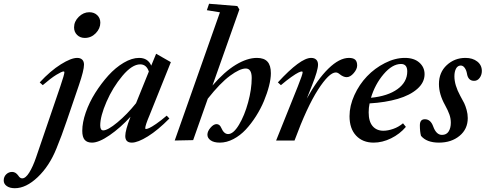

<svg xmlns="http://www.w3.org/2000/svg" viewBox="-172 -745 2575 1018"><path d="M277.8 -543.9Q252.9 -543.9 236.8 -559.8Q220.7 -575.7 220.7 -599.6Q220.7 -631.3 245.6 -655.8Q270.5 -680.2 301.3 -680.2Q327.1 -680.2 343.5 -664.6Q359.9 -648.9 359.9 -624.5Q359.9 -593.8 335.7 -568.8Q311.5 -543.9 277.8 -543.9ZM-93.3 252.9Q-120.1 252.9 -136.2 241.5Q-152.3 230 -152.3 211.9Q-152.3 192.4 -139.2 179.4Q-126 166.5 -107.4 166.5Q-88.9 166.5 -74.7 186.5Q-65.9 200.7 -54.2 200.7Q-36.1 200.7 -16.8 169.7Q2.4 138.7 19 90.3L147.9 -287.1Q169.4 -350.6 169.4 -361.8Q169.4 -366.2 165.5 -366.2Q155.8 -366.2 126.7 -348.4Q97.7 -330.6 54.7 -293.5L38.6 -308.1Q95.7 -369.6 150.4 -403.8Q205.1 -438 237.3 -438Q254.4 -438 263.9 -428.7Q273.4 -419.4 273.4 -402.3Q273.4 -372.1 246.1 -292.5L182.1 -105Q154.3 -22.9 127 43Q89.8 135.3 28.1 194.1Q-33.7 252.9 -93.3 252.9Z M315.9 11.2Q289.6 11.2 276.9 -3.7Q264.2 -18.6 264.2 -51.3Q264.2 -95.2 282.7 -148.7Q301.3 -202.1 332.8 -252.2Q364.3 -302.2 402.3 -344.5Q440.4 -386.7 483.9 -412.4Q527.3 -438 565.4 -438Q612.3 -438 629.9 -397L655.8 -460L733.9 -415.5L621.6 -135.7Q598.1 -80.6 598.1 -65.4Q598.1 -61 601.6 -61Q607.4 -61 619.4 -66.2Q631.3 -71.3 656.2 -88.4Q681.2 -105.5 711.9 -131.8L726.1 -116.7Q665.5 -55.2 612.1 -22Q558.6 11.2 526.9 11.2Q492.2 11.2 492.2 -23.9Q492.2 -54.2 520 -126Q466.3 -67.4 409.4 -28.1Q352.5 11.2 315.9 11.2ZM359.4 -80.1Q359.4 -53.7 375.5 -53.7Q399.4 -53.7 450.7 -96.2Q502 -138.7 549.3 -197.8L617.2 -365.7Q604.5 -403.8 571.3 -403.8Q528.3 -403.8 477.1 -342.8Q425.8 -281.7 392.6 -205.1Q359.4 -128.4 359.4 -80.1Z M754.4 0 994.1 -679.7 924.8 -690.9 936.5 -725.1 1086.4 -712.9 1097.2 -694.8 954.6 -291.5Q1017.6 -364.7 1078.1 -401.4Q1138.7 -438 1189.9 -438Q1228 -438 1246.1 -418.2Q1264.2 -398.4 1264.2 -356.9Q1264.2 -327.6 1254.4 -289.1Q1244.6 -250.5 1227.5 -209.5Q1210.4 -168.5 1185.3 -128.9Q1160.2 -89.4 1131.1 -58.1Q1102.1 -26.9 1065.9 -7.8Q1029.8 11.2 993.7 11.2Q961.9 11.2 944.8 -1Q927.7 -13.2 927.7 -30.8Q927.7 -48.8 944.1 -67.9Q960.4 -86.9 976.1 -86.9Q992.7 -86.9 1001 -67.4Q1015.1 -34.2 1037.6 -34.2Q1065.4 -34.2 1095 -83.3Q1124.5 -132.3 1143.6 -202.4Q1162.6 -272.5 1162.6 -331.5Q1162.6 -381.8 1130.9 -381.8Q1100.1 -381.8 1047.9 -343.5Q995.6 -305.2 929.7 -221.7L852.1 -2Z M1292 0 1407.2 -287.1Q1432.6 -350.6 1432.6 -361.8Q1432.6 -366.2 1428.2 -366.2Q1422.4 -366.2 1409.7 -360.1Q1397 -354 1372.1 -336.4Q1347.2 -318.8 1317.4 -293.5L1301.3 -308.1Q1420.9 -438 1477.5 -438Q1495.1 -438 1504.6 -428.7Q1514.2 -419.4 1514.2 -402.3Q1514.2 -372.1 1482.4 -292.5L1454.6 -222.2Q1511.2 -324.7 1569.3 -381.3Q1627.4 -438 1678.2 -438Q1700.7 -438 1711.2 -428.5Q1721.7 -418.9 1721.7 -397.9Q1721.7 -378.4 1703.4 -357.2Q1685.1 -335.9 1666 -335.9Q1648.4 -335.9 1628.4 -352.1Q1618.2 -360.8 1608.4 -360.8Q1573.2 -360.8 1514.4 -269.8Q1455.6 -178.7 1389.6 0Z M1809.1 11.2Q1751 11.2 1716.1 -25.9Q1681.2 -63 1681.2 -128.9Q1681.2 -184.1 1707 -240.7Q1732.9 -297.4 1773.9 -340.3Q1814.9 -383.3 1868.7 -410.6Q1922.4 -438 1974.6 -438Q2023.4 -438 2051.3 -413.3Q2079.1 -388.7 2079.1 -351.6Q2079.1 -307.6 2040.5 -273.7Q2002 -239.7 1936.8 -220.7Q1871.6 -201.7 1787.6 -196.8Q1782.7 -173.8 1782.7 -149.4Q1782.7 -100.6 1803.7 -76.2Q1824.7 -51.8 1860.8 -51.8Q1884.8 -51.8 1913.3 -61.8Q1941.9 -71.8 1964.8 -91.3L1980 -72.3Q1947.8 -34.2 1901.4 -11.5Q1855 11.2 1809.1 11.2ZM1954.1 -405.8Q1908.2 -405.8 1862.3 -352.1Q1816.4 -298.3 1794.9 -226.6Q1884.3 -235.4 1935.8 -272.7Q1987.3 -310.1 1987.3 -366.2Q1987.3 -405.8 1954.1 -405.8Z M2155.3 11.2Q2089.8 11.2 2060.1 -24.9Q2054.2 -47.4 2054.2 -80.6Q2054.2 -112.8 2080.6 -112.8Q2111.3 -112.8 2125 -74.2Q2141.1 -29.8 2171.4 -29.8Q2195.3 -29.8 2206.8 -48.1Q2218.3 -66.4 2218.3 -94.2Q2218.3 -116.7 2210.9 -137.7Q2203.6 -158.7 2187.5 -188Q2155.3 -245.6 2155.3 -299.3Q2155.3 -361.3 2196.8 -399.7Q2238.3 -438 2295.9 -438Q2334 -438 2358.4 -418.9Q2382.8 -399.9 2382.8 -368.7Q2382.8 -348.1 2371.3 -332.3Q2359.9 -316.4 2341.8 -316.4Q2309.6 -316.4 2303.7 -355.5Q2300.8 -372.6 2292 -385Q2283.2 -397.5 2271 -397.5Q2254.9 -397.5 2246.1 -381.6Q2237.3 -365.7 2237.3 -340.3Q2237.3 -293.9 2268.1 -237.3Q2282.2 -212.4 2289.1 -198.2Q2295.9 -184.1 2302 -162.4Q2308.1 -140.6 2308.1 -119.1Q2308.1 -60.5 2264.6 -24.7Q2221.2 11.2 2155.3 11.2Z"/></svg>

Font: Elstob 14pt SemiBold
Style: Italic
Weight: 600
Italic angle: -20°
Designer: Peter S. Baker
Version: Version 1.015